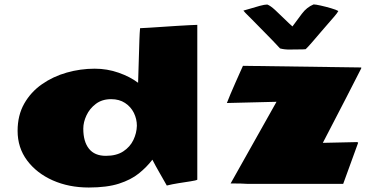

<svg xmlns="http://www.w3.org/2000/svg" viewBox="-20 -816 1671 852"><path d="M374 16.1Q285.6 16.1 214.1 -15.6Q142.6 -47.4 100.3 -104Q58.1 -160.6 58.1 -235.4Q58.1 -304.2 87.4 -356Q116.7 -407.7 166 -442.1Q215.3 -476.6 276.1 -493.9Q336.9 -511.2 400.4 -511.2Q455.6 -511.2 506.3 -493.4Q557.1 -475.6 592.8 -448.7Q593.8 -493.2 595.7 -543.9Q597.7 -594.7 598.6 -639.2Q598.6 -651.4 599.9 -668.5Q601.1 -685.5 601.6 -690.9Q615.7 -691.4 642.8 -693.1Q669.9 -694.8 702.4 -697Q734.9 -699.2 766.1 -701.2Q797.4 -703.1 821.3 -704.3Q845.2 -705.6 854 -705.6H855.5V-18.6Q850.1 -15.1 826.2 -11.5Q802.2 -7.8 772.7 -3.2Q743.2 1.5 720.2 7.3Q702.1 -24.9 686 -52.7Q669.9 -80.6 656.2 -107.4Q631.3 -74.7 596.2 -46.4Q561 -18.1 507.8 -1Q454.6 16.1 374 16.1ZM449.7 -124.5Q497.1 -124.5 527.1 -144.3Q557.1 -164.1 571.8 -194.6Q586.4 -225.1 587.4 -257.8Q587.4 -288.1 574 -315.2Q560.5 -342.3 534.9 -359.1Q509.3 -376 473.1 -376Q433.1 -376 405.5 -355.2Q377.9 -334.5 363.8 -304.2Q349.6 -273.9 349.6 -245.1Q349.6 -187.5 374.8 -156Q399.9 -124.5 449.7 -124.5ZM1412.6 -182.1 1565.4 -185.5 1569.3 -182.6 1502.9 0H1080.1Q1066.9 -1 1047.9 -1.5Q1028.8 -2 1003.4 -2L1207 -364.3L986.8 -358.9Q993.2 -375.5 1002.7 -398.4Q1012.2 -421.4 1025.4 -450.7Q1038.6 -480 1046.6 -498.3Q1054.7 -516.6 1058.1 -523.9L1583 -516.6V-512.7Q1532.7 -413.1 1412.6 -182.1ZM1310.1 -596.7Q1290.5 -596.7 1266.6 -596.2Q1242.7 -595.7 1222.7 -601.1Q1206.1 -618.7 1190.4 -635.5Q1174.8 -652.3 1157.7 -668.9L1097.2 -730.5Q1086.4 -741.7 1076.9 -750.7Q1067.4 -759.8 1060.1 -769Q1069.3 -771 1090.1 -777.6Q1110.8 -784.2 1132.6 -790Q1154.3 -795.9 1166 -795.9Q1179.7 -791 1200.4 -772Q1221.2 -752.9 1242.4 -731.9Q1263.7 -710.9 1277.8 -698.7Q1297.9 -725.6 1319.3 -754.6Q1340.8 -783.7 1371.6 -796.4Q1380.4 -796.4 1403.3 -791.3Q1426.3 -786.1 1449.5 -779.3Q1472.7 -772.5 1481.4 -767.1Q1476.1 -757.3 1463.9 -743.2Q1451.7 -729 1444.3 -720.7Q1428.2 -702.6 1406.5 -677Q1384.8 -651.4 1365.5 -629.2Q1346.2 -606.9 1336.4 -597.7Q1330.1 -597.2 1323.5 -596.9Q1316.9 -596.7 1310.1 -596.7Z"/></svg>

Font: Seymour One
Style: Regular
Weight: 400
Designer: Vernon Adams
Foundry: Vernon Adams
Version: Version 1.100; ttfautohint (v1.8.4.7-5d5b);gftools[0.9.33]